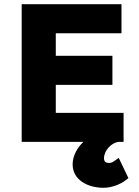

<svg xmlns="http://www.w3.org/2000/svg" viewBox="-20 -674 658 912"><path d="M376 0C349 26 325 64 325 107C325 180 396 218 472 218C508 218 550 203 577 182L590 172L544 76L524 90C515 97 507 100 498 100C483 100 474 94 474 78C474 41 509 4 543 0H567V-138H245V-271H514V-409H245V-516H557V-654H83V0Z"/></svg>

Font: Falling Sky
Style: ExBd
Weight: 400
Designer: Paul D. Hunt
Foundry: Adobe Systems Incorporated
Version: Version 1.02